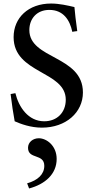

<svg xmlns="http://www.w3.org/2000/svg" viewBox="-20 -709 531 1086"><path d="M199.5 73C166.5 73 138.5 95 138.5 127C138.5 194 230.5 158 230.5 229C230.5 277 193.5 311 133.5 328L144.5 357C235.5 333 300.5 275 300.5 190C300.5 115 243.5 73 199.5 73ZM417 -533C409 -594 404 -629 401 -669C363 -678 315 -689 269 -689C140 -689 57 -608 57 -499C57 -291 352 -309 352 -145C352 -73 303 -23 230 -23C140 -23 86 -103 67 -182C58 -181 49 -178 40 -177C46 -126 56 -59 63 -23C97 -8 153 13 217 13C353 13 449 -73 449 -186C449 -396 146 -373 146 -539C146 -603 188 -653 259 -653C338 -653 375 -596 389 -529C399 -531 407 -532 417 -533Z"/></svg>

Font: Sibila
Style: Regular
Weight: 400
Designer: Stefan Peev
Foundry: Context Ltd
Version: Version 1.000